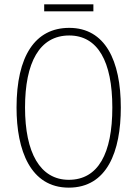

<svg xmlns="http://www.w3.org/2000/svg" viewBox="-20 -852 631 882"><path d="M409 -832H183V-800H409ZM535 -358C535 -574 463 -724 298 -724C141 -724 56 -594 56 -358C56 -161 120 10 296 10C472 10 535 -156 535 -358ZM95 -358C95 -564 161 -689 298 -689C429 -689 496 -570 496 -358C496 -147 431 -26 296 -26C164 -26 95 -151 95 -358Z"/></svg>

Font: Noto Sans Ethiopic Condensed ExtraLight
Style: Regular
Weight: 200
Width: 3
Designer: Monotype Design Team
Foundry: Monotype Imaging Inc.
Version: Version 2.102